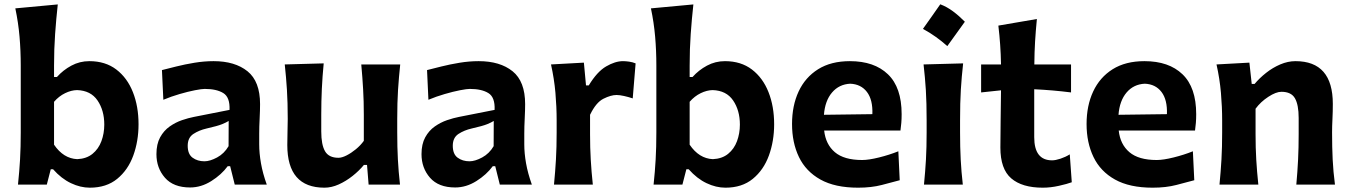

<svg xmlns="http://www.w3.org/2000/svg" viewBox="-20 -847 6199 881"><path d="M392.1 14.2Q349.1 14.2 305.4 -6.6Q261.7 -27.3 223.6 -70.3H212.9L194.8 0H62.5Q68.8 -59.6 72 -115.2Q75.2 -170.9 75.2 -239.7V-546.4Q75.2 -614.3 69.6 -679Q64 -743.7 50.3 -808.6L245.1 -826.7Q237.8 -760.7 232.9 -691.4Q228 -622.1 228 -546.4V-493.7H241.2Q269.5 -525.4 307.6 -545.9Q345.7 -566.4 390.1 -566.4Q463.4 -566.4 513.7 -528.1Q564 -489.7 589.8 -424.3Q615.7 -358.9 615.7 -276.9Q615.7 -199.7 591.6 -133.3Q567.4 -66.9 517.8 -26.4Q468.3 14.2 392.1 14.2ZM334.5 -116.7Q377 -118.7 404.5 -141.1Q432.1 -163.6 445.3 -199.2Q458.5 -234.9 458.5 -275.4Q458.5 -340.3 427.5 -386Q396.5 -431.6 333.5 -433.6Q306.6 -433.1 278.6 -419.4Q250.5 -405.8 228 -379.9V-183.1Q271 -119.6 334.5 -116.7Z M852.5 13.2Q775.9 13.2 736.8 -31.5Q697.8 -76.2 697.8 -139.6Q697.8 -186 714.8 -217Q731.9 -248 758.8 -266.8Q785.6 -285.6 815.2 -295.7Q844.7 -305.7 869.6 -310.5L1033.2 -342.8Q1035.6 -400.9 1004.6 -419.9Q973.6 -439 919.4 -439Q905.8 -439 874.3 -432.9Q842.8 -426.8 804.2 -415.5Q765.6 -404.3 729.5 -389.2L723.1 -525.4Q750 -532.2 789.1 -542Q828.1 -551.8 872.6 -559.1Q917 -566.4 960 -566.4Q1058.1 -566.4 1115.7 -520Q1173.3 -473.6 1173.3 -369.1Q1173.3 -342.3 1171.4 -304Q1169.4 -265.6 1169.4 -233.9V-184.6Q1169.4 -143.6 1177.5 -97.7Q1185.5 -51.8 1204.1 0H1057.1L1036.1 -84.5H1024.9Q996.1 -45.4 949.5 -16.1Q902.8 13.2 852.5 13.2ZM918 -106.9Q943.4 -106.9 976.1 -124.5Q1008.8 -142.1 1028.8 -176.3L1029.3 -292Q1018.6 -285.2 998.8 -277.1Q979 -269 927.7 -257.3Q893.6 -249.5 867.4 -232.4Q841.3 -215.3 841.3 -178.2Q841.3 -139.6 863.8 -123.3Q886.2 -106.9 918 -106.9Z M1468.8 14.2Q1298.3 14.2 1298.3 -181.6Q1298.3 -217.8 1299.3 -245.1Q1300.3 -272.5 1300.3 -301.3Q1300.3 -377.4 1296.6 -434.8Q1293 -492.2 1286.6 -551.3L1465.3 -556.2Q1459.5 -497.1 1456.8 -439.9Q1454.1 -382.8 1454.1 -320.3V-243.7Q1454.1 -183.1 1471.4 -153.1Q1488.8 -123 1533.2 -123Q1548.8 -123 1570.1 -133.8Q1591.3 -144.5 1612.8 -162.1Q1634.3 -179.7 1649.4 -200.7V-320.3Q1649.4 -382.8 1646.2 -437.5Q1643.1 -492.2 1637.7 -551.3H1816.4Q1810.1 -492.2 1806.4 -434.8Q1802.7 -377.4 1802.7 -301.3V-239.7Q1802.7 -170.9 1805.7 -115.2Q1808.6 -59.6 1815.4 0H1671.4L1664.1 -90.3H1649.9Q1627.9 -63.5 1597.7 -39.6Q1567.4 -15.6 1534.2 -0.7Q1501 14.2 1468.8 14.2Z M2068.8 13.2Q1992.2 13.2 1953.1 -31.5Q1914.1 -76.2 1914.1 -139.6Q1914.1 -186 1931.2 -217Q1948.2 -248 1975.1 -266.8Q2002 -285.6 2031.5 -295.7Q2061 -305.7 2085.9 -310.5L2249.5 -342.8Q2252 -400.9 2220.9 -419.9Q2189.9 -439 2135.7 -439Q2122.1 -439 2090.6 -432.9Q2059.1 -426.8 2020.5 -415.5Q1981.9 -404.3 1945.8 -389.2L1939.5 -525.4Q1966.3 -532.2 2005.4 -542Q2044.4 -551.8 2088.9 -559.1Q2133.3 -566.4 2176.3 -566.4Q2274.4 -566.4 2332 -520Q2389.6 -473.6 2389.6 -369.1Q2389.6 -342.3 2387.7 -304Q2385.7 -265.6 2385.7 -233.9V-184.6Q2385.7 -143.6 2393.8 -97.7Q2401.9 -51.8 2420.4 0H2273.4L2252.4 -84.5H2241.2Q2212.4 -45.4 2165.8 -16.1Q2119.1 13.2 2068.8 13.2ZM2134.3 -106.9Q2159.7 -106.9 2192.4 -124.5Q2225.1 -142.1 2245.1 -176.3L2245.6 -292Q2234.9 -285.2 2215.1 -277.1Q2195.3 -269 2144 -257.3Q2109.9 -249.5 2083.7 -232.4Q2057.6 -215.3 2057.6 -178.2Q2057.6 -139.6 2080.1 -123.3Q2102.5 -106.9 2134.3 -106.9Z M2522 0Q2527.8 -59.6 2531 -115.2Q2534.2 -170.9 2534.2 -239.7V-294.4Q2534.2 -356.9 2528.6 -421.4Q2522.9 -485.8 2508.3 -551.3L2659.2 -559.6L2668.9 -455.1H2681.6Q2719.7 -518.1 2761.2 -542.2Q2802.7 -566.4 2838.4 -566.4Q2851.1 -566.4 2866.7 -564.2Q2882.3 -562 2896.5 -556.2L2883.3 -395.5Q2864.3 -401.9 2843.8 -406.5Q2823.2 -411.1 2809.1 -411.1Q2783.2 -411.1 2749 -394Q2714.8 -377 2687.5 -320.3V-231.4Q2687.5 -168.9 2690.7 -114.3Q2693.8 -59.6 2700.2 0Z M3308.6 14.2Q3265.6 14.2 3221.9 -6.6Q3178.2 -27.3 3140.1 -70.3H3129.4L3111.3 0H2979Q2985.4 -59.6 2988.5 -115.2Q2991.7 -170.9 2991.7 -239.7V-546.4Q2991.7 -614.3 2986.1 -679Q2980.5 -743.7 2966.8 -808.6L3161.6 -826.7Q3154.3 -760.7 3149.4 -691.4Q3144.5 -622.1 3144.5 -546.4V-493.7H3157.7Q3186 -525.4 3224.1 -545.9Q3262.2 -566.4 3306.6 -566.4Q3379.9 -566.4 3430.2 -528.1Q3480.5 -489.7 3506.3 -424.3Q3532.2 -358.9 3532.2 -276.9Q3532.2 -199.7 3508.1 -133.3Q3483.9 -66.9 3434.3 -26.4Q3384.8 14.2 3308.6 14.2ZM3251 -116.7Q3293.5 -118.7 3321 -141.1Q3348.6 -163.6 3361.8 -199.2Q3375 -234.9 3375 -275.4Q3375 -340.3 3344 -386Q3313 -431.6 3250 -433.6Q3223.1 -433.1 3195.1 -419.4Q3167 -405.8 3144.5 -379.9V-183.1Q3187.5 -119.6 3251 -116.7Z M3917.5 14.2Q3811.5 14.2 3744.6 -23.2Q3677.7 -60.5 3646 -126.5Q3614.3 -192.4 3614.3 -277.8Q3614.3 -362.3 3644.5 -427.2Q3674.8 -492.2 3733.9 -529.3Q3793 -566.4 3879.9 -566.4Q3991.7 -566.4 4054.4 -506.1Q4117.2 -445.8 4117.2 -323.2Q4117.2 -300.8 4115.7 -283Q4114.3 -265.1 4111.8 -248H3761.7Q3768.6 -184.6 3810.8 -148.7Q3853 -112.8 3936 -112.8Q3966.3 -112.8 4013.4 -124.5Q4060.5 -136.2 4102.1 -152.8L4108.4 -20Q4074.2 -10.7 4026.4 1.7Q3978.5 14.2 3917.5 14.2ZM3982.9 -323.2Q3985.4 -389.2 3958 -425Q3930.7 -460.9 3881.3 -462.9Q3830.1 -460.4 3797.9 -422.6Q3765.6 -384.8 3760.7 -320.3Z M4294.5 -827.3Q4324.6 -816 4352.8 -795.1Q4381 -774.1 4407.3 -747.3Q4367 -690.9 4326.8 -635.5Q4302 -657.6 4274.4 -677.4Q4246.7 -697.3 4215 -714.5Q4235.4 -743.5 4255.3 -771.4Q4275.2 -799.4 4294.5 -827.3ZM4219.7 0Q4225.6 -59.6 4228.8 -115.2Q4231.9 -170.9 4231.9 -239.7V-294.4Q4231.9 -375.5 4228.3 -433.8Q4224.6 -492.2 4217.8 -551.3L4399.4 -556.2Q4392.6 -495.6 4388.9 -436.3Q4385.3 -377 4385.3 -294.4V-239.7Q4385.3 -170.9 4388.2 -115.2Q4391.1 -59.6 4397.9 0Z M4764.6 14.2Q4669.9 14.2 4620.1 -28.6Q4570.3 -71.3 4570.3 -169.9Q4570.3 -233.9 4571.5 -299.1Q4572.8 -364.3 4573.2 -432.6L4481.9 -422.9V-551.3H4573.2Q4572.3 -599.1 4569.3 -641.6Q4566.4 -684.1 4561 -729.5L4737.8 -759.8Q4732.4 -704.6 4729.5 -656.7Q4726.6 -608.9 4726.1 -551.3H4894.5V-422.9Q4852.5 -428.2 4809.8 -431.9Q4767.1 -435.5 4725.6 -437.5V-217.3Q4725.6 -111.3 4807.6 -111.3Q4823.2 -111.3 4846.2 -118.9Q4869.1 -126.5 4888.7 -138.7L4897.9 -10.7Q4877 -2.9 4838.9 5.6Q4800.8 14.2 4764.6 14.2Z M5269 14.2Q5163.1 14.2 5096.2 -23.2Q5029.3 -60.5 4997.6 -126.5Q4965.8 -192.4 4965.8 -277.8Q4965.8 -362.3 4996.1 -427.2Q5026.4 -492.2 5085.4 -529.3Q5144.5 -566.4 5231.4 -566.4Q5343.3 -566.4 5406 -506.1Q5468.8 -445.8 5468.8 -323.2Q5468.8 -300.8 5467.3 -283Q5465.8 -265.1 5463.4 -248H5113.3Q5120.1 -184.6 5162.4 -148.7Q5204.6 -112.8 5287.6 -112.8Q5317.9 -112.8 5365 -124.5Q5412.1 -136.2 5453.6 -152.8L5460 -20Q5425.8 -10.7 5377.9 1.7Q5330.1 14.2 5269 14.2ZM5334.5 -323.2Q5336.9 -389.2 5309.6 -425Q5282.2 -460.9 5232.9 -462.9Q5181.6 -460.4 5149.4 -422.6Q5117.2 -384.8 5112.3 -320.3Z M5575.7 0Q5581.5 -59.6 5584.7 -115.2Q5587.9 -170.9 5587.9 -239.7V-294.4Q5587.9 -356.9 5582.3 -421.4Q5576.7 -485.8 5562 -551.3L5712.9 -559.6L5723.6 -461.9H5736.8Q5759.3 -488.8 5789.6 -512.7Q5819.8 -536.6 5854.7 -551.5Q5889.6 -566.4 5924.3 -566.4Q6095.7 -566.4 6095.7 -370.1Q6095.7 -334.5 6094 -300.8Q6092.3 -267.1 6092.3 -239.7Q6092.3 -170.9 6095 -115.2Q6097.7 -59.6 6105.5 0H5928.2Q5933.6 -59.6 5936.3 -114.3Q5939 -168.9 5939 -231.4V-305.7Q5939 -366.2 5921.9 -396Q5904.8 -425.8 5859.9 -425.8Q5835 -425.8 5799.8 -402.8Q5764.6 -379.9 5741.2 -348.1V-231.4Q5741.2 -168.9 5744.4 -114.3Q5747.6 -59.6 5753.9 0Z"/></svg>

Font: Pinar-DS2-FD Bold
Style: Regular
Weight: 700
Designer: Amin Abedi
Version: Version 3.000